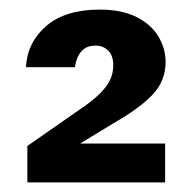

<svg xmlns="http://www.w3.org/2000/svg" viewBox="-20 -732 401 400"><path d="M37 -352V-428L155 -510Q184 -530 200 -550.5Q216 -571 216 -596Q216 -616 205.5 -626.5Q195 -637 179 -637Q160 -637 149.5 -625Q139 -613 136 -592H34Q37 -644 76.5 -678Q116 -712 188 -712Q234 -712 264.5 -696.5Q295 -681 310 -656Q325 -631 325 -603Q325 -564 298.5 -535.5Q272 -507 216 -475L147 -433H324V-352Z"/></svg>

Font: DM Sans 9pt
Style: Bold
Weight: 700
Version: Version 4.004;gftools[0.9.30]